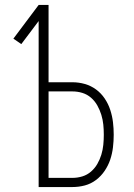

<svg xmlns="http://www.w3.org/2000/svg" viewBox="-20 -755 540 775"><path d="M136 0V-670L66 -577L34 -599L136 -735H176V-423H272Q298 -423 322.5 -416Q347 -409 367.5 -394Q388 -379 402.5 -357.5Q417 -336 425 -311.5Q433 -287 436 -262Q439 -237 439 -211Q439 -186 436 -160.5Q433 -135 425 -111Q417 -87 402.5 -65.5Q388 -44 367.5 -28.5Q347 -13 322.5 -6.5Q298 0 272 0ZM272 -37Q293 -37 312.5 -43Q332 -49 347.5 -62.5Q363 -76 373 -93.5Q383 -111 389 -130.5Q395 -150 397 -170.5Q399 -191 399 -211Q399 -232 397 -252Q395 -272 389 -291.5Q383 -311 373 -329Q363 -347 347.5 -360.5Q332 -374 312.5 -380Q293 -386 272 -386H176V-37Z"/></svg>

Font: Iosevka Extralight
Style: Regular
Weight: 200
Monospace: yes
Designer: Belleve Invis
Foundry: Belleve Invis
Version: Version 32.0.1; ttfautohint (v1.8.4)